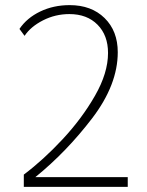

<svg xmlns="http://www.w3.org/2000/svg" viewBox="-20 -730 575 750"><path d="M73 -48Q149 -105 224.5 -186Q300 -267 351 -356Q402 -445 402 -523Q402 -592 361 -633.5Q320 -675 251 -675Q196 -675 148 -650.5Q100 -626 76 -590L56 -617Q85 -660 137 -685Q189 -710 252 -710Q337 -710 388.5 -659.5Q440 -609 440 -526Q440 -399 340 -268Q240 -137 118 -38H479V0H73Z"/></svg>

Font: Sarabun Thin
Style: Regular
Weight: 250
Designer: Suppakit Chalermlarp | Katatrad Co.,Ltd.
Foundry: Cadson Demak Co.,Ltd.
Version: Version 1.000; ttfautohint (v1.6)